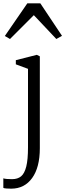

<svg xmlns="http://www.w3.org/2000/svg" viewBox="-22 -883 392 1152"><path d="M142 -863H220L350 -668L316 -649L181 -792L38 -649L7 -667ZM73 -497V-522L199 -554L217 -545V6Q217 121 171 185Q125 249 45 249Q34 249 17.5 248Q1 247 -2 244V187Q12 192 50 192Q84 192 104.5 175Q125 158 135.5 116.5Q146 75 146 1V-470Z"/></svg>

Font: Martel Light
Style: Regular
Weight: 300
Designer: Dan Reynolds
Foundry: Dan Reynolds
Version: Version 1.001; ttfautohint (v1.1) -l 5 -r 5 -G 72 -x 0 -D la